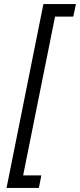

<svg xmlns="http://www.w3.org/2000/svg" viewBox="-20 -780 391 938"><path d="M170 138H12L192 -760H351L338 -699H249L93 77H182Z"/></svg>

Font: IBM Plex Sans
Style: Italic
Weight: 400
Italic angle: -11.31°
Designer: Mike Abbink, Paul van der Laan, Pieter van Rosmalen
Foundry: Bold Monday
Version: Version 3.201